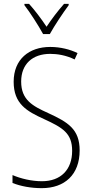

<svg xmlns="http://www.w3.org/2000/svg" viewBox="-20 -968 479 998"><path d="M204 -791H239C264 -836 306 -899 337 -941V-948H313C278 -908 250 -871 222 -829C195 -870 160 -916 131 -948H107V-941C135 -905 179 -837 204 -791ZM394 -186C394 -297 333 -333 231 -380C149 -417 90 -449 90 -544C90 -635 149 -688 241 -688C278 -688 323 -681 368 -659L383 -692C345 -711 294 -724 241 -724C131 -724 51 -660 51 -543C51 -428 119 -390 209 -349C307 -304 355 -275 355 -184C355 -86 296 -26 198 -26C143 -26 87 -40 45 -58V-17C87 0 141 10 197 10C316 10 394 -60 394 -186Z"/></svg>

Font: Noto Sans Myanmar UI Condensed ExtraLight
Style: Regular
Weight: 200
Width: 3
Designer: Monotype Design Team
Foundry: Monotype Imaging Inc.
Version: Version 2.103